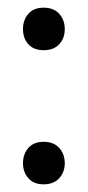

<svg xmlns="http://www.w3.org/2000/svg" viewBox="-20 -468 229 501"><path d="M40 -392Q40 -416 54 -432Q68 -448 94 -448Q120 -448 134.5 -432Q149 -416 149 -392Q149 -368 134.5 -352.5Q120 -337 94 -337Q68 -337 54 -352.5Q40 -368 40 -392ZM40 -42Q40 -66 54 -82Q68 -98 94 -98Q120 -98 134.5 -82Q149 -66 149 -42Q149 -19 134.5 -3Q120 13 94 13Q68 13 54 -3Q40 -19 40 -42Z"/></svg>

Font: Baloo Da 2
Style: Regular
Weight: 400
Designer: Noopur Datye, Sulekha Rajkumar and Ek Type
Foundry: Ek Type
Version: Version 1.640;hotconv 1.0.111;makeotfexe 2.5.65597; ttfautoh